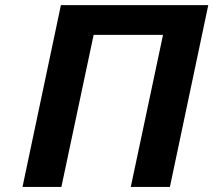

<svg xmlns="http://www.w3.org/2000/svg" viewBox="-20 -742 847 762"><path d="M223.6 0H69.3L221.7 -721.7H806.6L654.3 0H499L627 -603.5H351.6Z"/></svg>

Font: FreeUniversal
Style: BoldItalic
Weight: 700
Italic angle: -11°
Version: Version 1.001 March 22, 2017